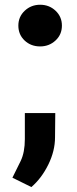

<svg xmlns="http://www.w3.org/2000/svg" viewBox="-20 -588 316 792"><path d="M55.7 -482.4Q55.7 -519 82 -543.7Q108.4 -568.4 145.5 -568.4Q183.1 -568.4 209.2 -543.7Q235.4 -519 235.4 -482.4Q235.4 -445.3 209 -420.9Q182.6 -396.5 145.5 -396.5Q107.4 -396.5 81.5 -420.9Q55.7 -445.3 55.7 -482.4ZM208 -121.6 207 -22Q207 34.7 179.2 91.1Q151.4 147.5 109.4 183.6L31.2 145Q47.9 111.8 65.2 76.2Q82.5 40.5 82.5 -14.2V-121.6Z"/></svg>

Font: Vazirmatn RD ExtraBold
Style: Regular
Weight: 800
Designer: Saber Rastikerdar
Foundry: Saber Rastikerdar
Version: Version 32.102